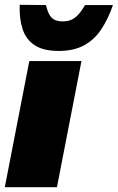

<svg xmlns="http://www.w3.org/2000/svg" viewBox="-26 -779 490 799"><path d="M-6 0 96 -525H313L211 0ZM219 -567Q154 -567 118 -591Q82 -615 68 -658Q54 -701 56 -759L165 -758Q171 -734 179 -719Q187 -704 200.5 -697Q214 -690 235 -690Q256 -690 271.5 -697Q287 -704 300.5 -719Q314 -734 328 -758H444Q424 -700 395.5 -657Q367 -614 324 -590.5Q281 -567 219 -567Z"/></svg>

Font: REM Black
Style: Italic
Weight: 900
Italic angle: -11°
Designer: Octavio Pardo
Foundry: Ashler Design
Version: Version 1.005;gftools[0.9.28]